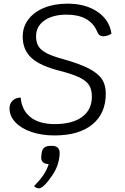

<svg xmlns="http://www.w3.org/2000/svg" viewBox="-20 -730 682 1049"><path d="M32 -138Q32 -164 48.5 -180Q65 -196 93 -197Q99 -127 147 -89.5Q195 -52 279 -52Q376 -52 429 -91.5Q482 -131 482 -202Q482 -241 466.5 -265Q451 -289 414 -307Q377 -325 307 -343Q199 -370 151.5 -414Q104 -458 104 -530Q104 -583 135 -624Q166 -665 221.5 -687.5Q277 -710 349 -710Q448 -710 513 -665.5Q578 -621 589 -547Q581 -540 568.5 -536Q556 -532 545 -532Q532 -532 524 -538Q516 -544 510 -559Q491 -604 449 -627Q407 -650 344 -650Q268 -650 222.5 -618Q177 -586 177 -532Q177 -499 190 -477.5Q203 -456 234.5 -439.5Q266 -423 325 -407Q414 -382 464.5 -356Q515 -330 536.5 -298Q558 -266 558 -219Q558 -110 484.5 -50Q411 10 278 10Q208 10 152 -9Q96 -28 64 -62Q32 -96 32 -138ZM306 105Q306 120 303 137Q297 172 282 200.5Q267 229 243 259Q211 299 193 299Q178 299 166 287Q199 253 217.5 226Q236 199 246 166H243Q225 166 215 156.5Q205 147 205 129Q205 124 208 103Q214 67 255 67H267Q285 67 295.5 77Q306 87 306 105Z"/></svg>

Font: Krub
Style: Italic
Weight: 400
Italic angle: -8°
Designer: Ekaluck Peanpanawate
Foundry: Cadson Demak Co.,Ltd.
Version: Version 1.000; ttfautohint (v1.6)